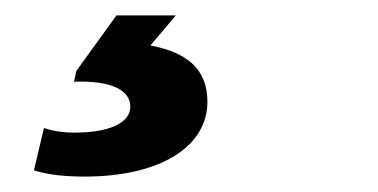

<svg xmlns="http://www.w3.org/2000/svg" viewBox="-20 -25 490 249"><path d="M208 -5H131L79 67L76 81C126 79 149 93 149 113C149 135 121 147 76 147C66 147 52 146 37 141L24 196C44 202 65 204 90 204C188 204 249 165 249 107C249 65 223 43 175 34Z"/></svg>

Font: Nacelle SemiBold
Style: Italic
Weight: 600
Italic angle: -12°
Designer: Sora Sagano
Foundry: Sora Sagano
Version: Version 1.000;FEAKit 1.0